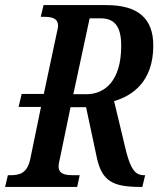

<svg xmlns="http://www.w3.org/2000/svg" viewBox="-35 -734 622 754"><path d="M-15 0H268L278 -46H252C219 -46 195 -51 195 -82C195 -88 197 -97 201 -115L242 -313H303L345 -116C365 -22 409 0 515 0H524L535 -46H529C495 -46 478 -73 461 -137L413 -337C483 -357 567 -412 567 -555C567 -662 507 -714 382 -714H136L125 -668H135C169 -668 193 -663 193 -632C193 -626 190 -613 187 -600L137 -365H50L38 -314H126L84 -110C72 -52 40 -46 6 -46H-4ZM253 -364 317 -662H360C415 -662 441 -630 441 -554C441 -418 378 -364 304 -364Z"/></svg>

Font: Noto Serif Condensed Semi
Style: Italic
Weight: 600
Width: 3
Italic angle: -12°
Designer: Monotype Design Team
Foundry: Monotype Imaging Inc.
Version: Version 1.901